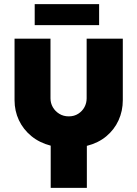

<svg xmlns="http://www.w3.org/2000/svg" viewBox="-20 -701 661 924"><path d="M224 203V0Q170 -14 131 -46Q92 -78 71 -122.5Q50 -167 50 -219V-515H223V-228Q223 -205 234 -185.5Q245 -166 265 -153.5Q285 -141 311 -141Q337 -141 356.5 -153.5Q376 -166 386.5 -185.5Q397 -205 397 -228V-515H571V-219Q571 -167 550.5 -122Q530 -77 491.5 -45Q453 -13 398 1V203ZM147 -580V-681H457V-580Z"/></svg>

Font: MuseoModerno Thin ExtraBold
Style: Regular
Weight: 800
Version: Version 1.002